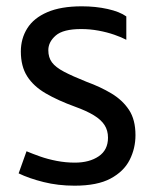

<svg xmlns="http://www.w3.org/2000/svg" viewBox="-20 -578 487 608"><path d="M216 10Q164 10 118 -1.5Q72 -13 39 -29L64 -99Q83 -91 107 -82.5Q131 -74 159.5 -68.5Q188 -63 217 -63Q263 -63 292.5 -83Q322 -103 322 -142Q322 -165 311 -182Q300 -199 277 -213Q254 -227 218 -240Q163 -260 124.5 -282.5Q86 -305 66 -336.5Q46 -368 46 -415Q46 -456 66.5 -488.5Q87 -521 130 -539.5Q173 -558 239 -558Q283 -558 321 -549.5Q359 -541 380 -526V-452Q365 -460 342 -468Q319 -476 292 -481Q265 -486 237 -486Q180 -486 156.5 -465.5Q133 -445 133 -419Q133 -396 144.5 -380.5Q156 -365 182.5 -351Q209 -337 254 -319Q298 -303 333 -282Q368 -261 388.5 -230Q409 -199 409 -150Q409 -108 390.5 -71.5Q372 -35 330 -12.5Q288 10 216 10Z"/></svg>

Font: Noto Sans Thai SemiCondensed
Style: Regular
Weight: 400
Width: 4
Designer: Monotype Design Team
Foundry: Monotype Imaging Inc.
Version: Version 2.001